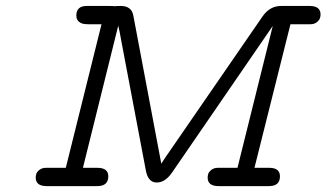

<svg xmlns="http://www.w3.org/2000/svg" viewBox="-20 -631 1107 651"><path d="M101.1 -28.8Q101.1 -34.7 103 -41.3Q105 -47.9 113.5 -54.9Q122.1 -62 136.2 -62H203.1L324.2 -548.8H280.8Q261.7 -548.8 253.9 -553.2Q238.8 -561 238.8 -578.1Q238.8 -611.3 274.9 -610.8H348.1Q362.3 -610.8 369.1 -609.9Q375 -610.8 387.2 -610.8H389.2Q426.3 -610.8 432.1 -578.1L517.1 -127.9Q523.9 -89.8 526.9 -76.2Q544.9 -104 555.2 -118.2L870.1 -575.2Q895 -611.3 934.1 -610.8H1029.8Q1066.9 -610.8 1066.9 -582Q1066.9 -576.2 1064.9 -569.6Q1063 -563 1054.4 -555.9Q1045.9 -548.8 1032.2 -548.8H964.8L842.8 -62H893.1Q929.2 -62 929.2 -33.2Q929.2 0 892.1 0H721.2Q684.1 0 684.1 -28.8Q684.1 -34.7 686 -41.3Q688 -47.9 696.5 -54.9Q705.1 -62 719.2 -62H785.2L904.8 -543L564 -46.9Q540 -11.7 511.2 -12.2Q481.4 -12.2 474.1 -55.2L391.1 -493.2Q385.3 -527.3 380.9 -543.9L261.2 -62H310.1Q347.2 -62 347.2 -33.2Q347.2 0 310.1 0H138.2Q101.1 0 101.1 -28.8Z"/></svg>

Font: CMU Typewriter Text Variable Width
Style: Italic
Weight: 500
Italic angle: -14.04°
Version: Version 0.7.0